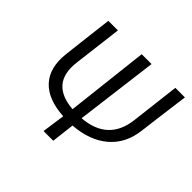

<svg xmlns="http://www.w3.org/2000/svg" viewBox="-154 -816 993 993"><g transform="rotate(45 342.0 -320.0)"><path d="M279 0 297 -126Q179 -133 123.5 -193.5Q68 -254 80 -362L91 -457L113 -640H183L150 -371Q129 -200 305 -186L306 -193L357 -640H429L373 -199L371 -186Q550 -200 571 -371L603 -640H673L648 -450L637 -362Q625 -257 554 -196Q483 -135 365 -126L350 0Z"/></g></svg>

Font: Alegreya Sans
Style: Italic
Weight: 400
Italic angle: -7°
Designer: Juan Pablo del Peral
Foundry: Huerta Tipografica
Version: Version 2.007